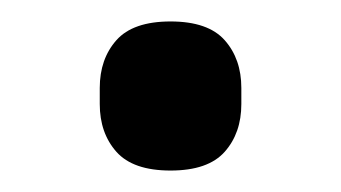

<svg xmlns="http://www.w3.org/2000/svg" viewBox="-20 -147 318 179"><path d="M139 12Q104 12 88.5 -5.5Q73 -23 73 -50V-65Q73 -92 88.5 -109.5Q104 -127 139 -127Q174 -127 189.5 -109.5Q205 -92 205 -65V-50Q205 -23 189.5 -5.5Q174 12 139 12Z"/></svg>

Font: IBM Plex Sans KR Text
Style: Regular
Weight: 450
Designer: Mike Abbink; Paul van der Laan; Pieter van Rosmalen; Wujin Sim; Chorong Kim; Dohee Lee;
Foundry: Sandoll Inc.
Version: Version 1.001